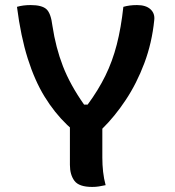

<svg xmlns="http://www.w3.org/2000/svg" viewBox="-20 -729 690 758"><path d="M397 2Q382 5 370.5 7Q359 9 344 9Q292 9 274 -15Q256 -39 256 -78V-226Q251 -230 245 -236Q195 -284 156 -347.5Q117 -411 89.5 -498Q62 -585 47 -702Q71 -709 101 -709Q145 -709 163 -693Q181 -677 187 -627Q200 -541 228.5 -467.5Q257 -394 312 -316H326Q368 -373 396 -430Q424 -487 441 -553Q458 -619 467 -702Q491 -709 521 -709Q556 -709 574 -692.5Q592 -676 589 -650Q580 -560 550 -480Q520 -400 476.5 -334.5Q433 -269 384 -221V-107Q384 -78 387 -51Q390 -24 397 2Z"/></svg>

Font: Recursive Sn Csl St SmB
Style: Regular
Weight: 600
Version: Version 1.079;hotconv 1.0.112;makeotfexe 2.5.65598; ttfautoh